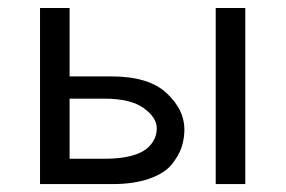

<svg xmlns="http://www.w3.org/2000/svg" viewBox="-20 -465 723 485"><path d="M81.1 0V-444.8H155.8V-272H261.2Q355.5 -272 400.6 -230Q445.8 -188 445.8 -138.2Q445.8 -114.3 438.5 -92.5Q431.2 -70.8 413.1 -48.8Q395 -26.9 356.4 -13.4Q317.9 0 264.2 0ZM155.8 -64H244.1Q325.2 -64 356 -94.2Q376 -114.3 376 -141.1Q376 -168 343 -191.9Q310.1 -215.8 243.2 -215.8H155.8ZM524.9 0V-444.8H599.6V0Z"/></svg>

Font: CMU Sans Serif
Style: Medium
Weight: 500
Version: Version 0.7.0